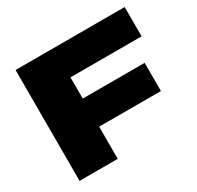

<svg xmlns="http://www.w3.org/2000/svg" viewBox="-150 -875 1078 1050"><g transform="rotate(-30 389.0 -350.0)"><path d="M67 0V-700H756V-515H307V-381H698V-203H308V0Z"/></g></svg>

Font: Georama Extended ExtraBold
Style: Regular
Weight: 800
Width: 7
Designer: Jean-Baptiste Levee
Foundry: Production Type
Version: Version 1.000